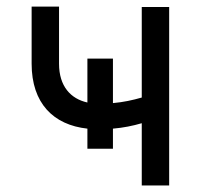

<svg xmlns="http://www.w3.org/2000/svg" viewBox="-20 -567 614 587"><path d="M325.3 -387.8H247.2V-253.6C196.4 -264.9 160.5 -302.9 160.5 -372.2V-546.9H76.7V-372.2C76.7 -251.4 143.1 -185 247.2 -173.7V-112.2H325.3V-173.7C357.6 -176.5 385.7 -182.2 413.4 -190.3V0H497.2V-545.5H413.4V-268.8C385.3 -260.7 356.9 -254.6 325.3 -251.8Z"/></svg>

Font: Karasuma Gothic
Style: Regular
Weight: 400
Designer: Rasmus Andersson, Ryoko Nishizuka
Foundry: Genbu
Version: Version 1.00